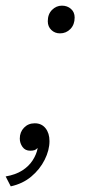

<svg xmlns="http://www.w3.org/2000/svg" viewBox="-39 -526 316 679"><path d="M84 -90Q108 -90 122 -72.5Q136 -55 136 -27Q136 5 119 39Q102 73 71.5 98.5Q41 124 -1 133L-19 98Q16 92 39.5 77Q63 62 76.5 41Q90 20 94 -1L93 -2Q89 3 83 5Q77 7 68 7Q50 7 40.5 -6.5Q31 -20 31 -36Q31 -59 46 -74.5Q61 -90 84 -90ZM180 -506Q199 -506 212 -494.5Q225 -483 225 -464Q225 -439 210 -423.5Q195 -408 173 -408Q155 -408 142.5 -420Q130 -432 130 -451Q130 -476 145 -491Q160 -506 180 -506Z"/></svg>

Font: Kantumruy Pro Light
Style: Italic
Weight: 300
Italic angle: -13°
Version: Version 1.002